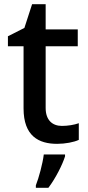

<svg xmlns="http://www.w3.org/2000/svg" viewBox="-20 -680 423 921"><path d="M277 -76C231 -76 199 -104 199 -162V-458H353V-539H199V-660H134L97 -546L18 -506V-458H93V-160C93 -27 166 10 254 10C293 10 335 2 358 -9V-89C336 -81 305 -76 277 -76ZM292 70V61H190C185 104 166 174 152 209V221H212C247 175 280 109 292 70Z"/></svg>

Font: Noto Sans Bassa Vah Medium
Style: Regular
Weight: 500
Designer: Monotype Design Team
Foundry: Monotype Imaging Inc.
Version: Version 2.002